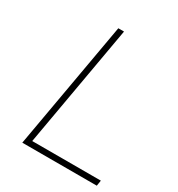

<svg xmlns="http://www.w3.org/2000/svg" viewBox="-175 -850 890 962"><g transform="rotate(30 269.5 -368.5)"><path d="M98 0 228 -737H261L137 -32H534L529 0Z"/></g></svg>

Font: Tomorrow ExtraLight
Style: Italic
Weight: 275
Italic angle: -10°
Designer: Tony de Marco, Monica Rizzolli
Foundry: Just in Type
Version: Version 2.002